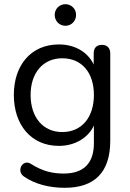

<svg xmlns="http://www.w3.org/2000/svg" viewBox="-20 -707 621 916"><path d="M289 189C432 189 506 114 506 -35V-452C506 -479 490 -493 467 -493C441 -493 427 -479 427 -452V-399C399 -459 337 -495 261 -495C128 -495 46 -396 46 -254C46 -112 128 -11 261 -11C336 -11 400 -48 428 -108V-24C428 72 379 121 284 121C232 121 184 111 126 74C88 51 56 109 94 135C147 172 217 189 289 189ZM277 -77C185 -77 126 -148 126 -254C126 -359 185 -429 277 -429C369 -429 428 -362 428 -254C428 -146 369 -77 277 -77ZM292 -584C321 -584 343 -607 343 -636C343 -664 321 -687 292 -687C263 -687 241 -664 241 -636C241 -607 263 -584 292 -584Z"/></svg>

Font: SN Pro Book
Style: Regular
Weight: 350
Designer: Tobias Whetton
Foundry: Supernotes
Version: Version 1.003;Glyphs 3.3 (3324)